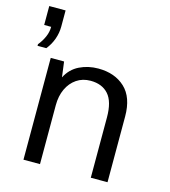

<svg xmlns="http://www.w3.org/2000/svg" viewBox="-112 -841 823 931"><g transform="rotate(15 300.0 -376.0)"><path d="M15 -551V-559Q33 -581 44 -606Q55 -631 55 -657H20V-752H102V-671Q102 -639 91 -608Q80 -577 59 -551ZM92 0V-511H159L169 -434Q192 -479 235 -500Q278 -521 329 -521Q412 -521 463 -473.5Q514 -426 514 -330V0H430V-303Q430 -382 398 -418Q366 -454 308 -454Q268 -454 238 -433.5Q208 -413 191.5 -377.5Q175 -342 175 -296V0Z"/></g></svg>

Font: Chivo Mono Light
Style: Regular
Weight: 300
Monospace: yes
Designer: Hector Gatti
Foundry: Omnibus-Type
Version: Version 1.008